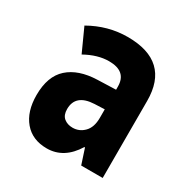

<svg xmlns="http://www.w3.org/2000/svg" viewBox="-136 -673 772 797"><g transform="rotate(30 250.0 -274.5)"><path d="M184 -174Q184 -245 272 -249L320 -251V-210Q320 -165 297 -141.5Q274 -118 242 -118Q217 -118 200.5 -131.5Q184 -145 184 -174ZM325 -73H328L352 0H455V-369Q455 -559 253 -559Q159 -559 73 -510L123 -400Q182 -433 236 -433Q320 -433 320 -360V-345L232 -342Q143 -339 94 -295Q45 -251 45 -161Q45 -82 84 -36Q123 10 192 10Q274 10 325 -73Z"/></g></svg>

Font: Noto Sans Mono UI Condensed ExtraBold
Style: Regular
Weight: 800
Width: 3
Designer: Monotype Design team
Foundry: Monotype Imaging Inc.
Version: 1.000